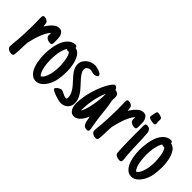

<svg xmlns="http://www.w3.org/2000/svg" viewBox="20 -983 1508 1508"><g transform="rotate(45 774.0 -228.5)"><path d="M69.3 7.8Q62 7.8 53.5 5.9Q44.9 3.9 37.4 -0.5Q29.8 -4.9 24.7 -11.5Q19.5 -18.1 19.5 -27.3Q19.5 -41 20.8 -54.4Q22 -67.9 23.4 -81.1V-80.6L26.4 -113.3Q27.8 -130.9 28.8 -151.9Q29.8 -172.9 30.5 -194.6Q31.2 -216.3 31.7 -237.3Q32.2 -258.3 32.2 -275.9Q32.2 -286.1 32 -296.6Q31.7 -307.1 31.7 -317.9Q31.2 -327.1 31.2 -338.6Q31.2 -350.1 31.2 -359.9Q31.2 -370.1 33.9 -376.7Q36.6 -383.3 49.3 -383.3Q60.5 -383.3 73 -377.4Q85.4 -371.6 90.3 -360.8H89.8Q92.3 -355.5 93.5 -343.5Q94.7 -331.5 95.2 -322.3Q103.5 -335 114 -349.1Q124.5 -363.3 136.7 -375.2Q148.9 -387.2 162.6 -395Q176.3 -402.8 191.9 -402.8Q212.4 -402.8 223.1 -392.6Q233.9 -382.3 238.8 -366.9Q243.7 -351.6 244.1 -334.2Q244.6 -316.9 244.6 -302.7V-298.8Q244.6 -293 244.4 -287.4Q244.1 -281.7 242.4 -277.1Q240.7 -272.5 236.6 -269.5Q232.4 -266.6 225.1 -266.6Q217.3 -266.6 208.5 -268.8Q199.7 -271 192.1 -275.4Q184.6 -279.8 179.2 -286.4Q173.8 -293 173.3 -301.8Q173.3 -305.7 173.3 -309.6Q173.3 -313.5 173.8 -317.4Q173.8 -319.8 174.1 -323.5Q174.3 -327.1 174.3 -330.6Q158.7 -314.9 146.7 -292Q134.8 -269 125.2 -243.2Q115.7 -217.3 108.9 -191.2Q102.1 -165 97.2 -144V-142.6Q95.7 -127.4 95.2 -112.8Q94.7 -98.1 94.2 -82.5Q93.8 -64.9 93 -46.9Q92.3 -28.8 90.3 -11.7Q89.4 -2.4 84.7 2.7Q80.1 7.8 69.3 7.8Z M477.1 -200.2Q477.1 -157.7 470 -115.5Q462.9 -73.2 440.9 -35.6Q434.1 -24.4 425.3 -13.9Q416.5 -3.4 406 5.1Q395.5 13.7 383.1 18.8Q370.6 23.9 356.9 23.9Q335.4 23.9 319.6 13.9Q303.7 3.9 292.2 -12.5Q280.8 -28.8 273.2 -49.6Q265.6 -70.3 261.5 -92Q257.3 -113.8 255.6 -134.3Q253.9 -154.8 253.9 -170.4Q253.9 -188 255.4 -209Q256.8 -230 260.5 -252Q264.2 -273.9 270.3 -295.4Q276.4 -316.9 286.1 -335.7Q295.9 -354.5 309.6 -369.4Q323.2 -384.3 341.3 -393.1V-392.6Q356.9 -400.9 372.6 -400.9Q382.3 -400.9 387.7 -396.7Q393.1 -392.6 392.6 -382.8Q419.4 -377.9 436 -356.9Q452.6 -335.9 461.7 -308.1Q470.7 -280.3 473.9 -251Q477.1 -221.7 477.1 -200.2ZM366.7 -322.3Q358.4 -322.3 351.1 -328.6Q341.8 -314.5 335.4 -296.1Q329.1 -277.8 325.4 -258.5Q321.8 -239.3 320.3 -219.7Q318.8 -200.2 318.8 -183.1Q318.8 -168.9 320.3 -146.7Q321.8 -124.5 325.9 -102.1Q330.1 -79.6 337.6 -60.1Q345.2 -40.5 357.4 -31.2Q372.6 -40 382.6 -59.3Q392.6 -78.6 398.4 -101.6Q404.3 -124.5 406.5 -147.9Q408.7 -171.4 408.7 -188Q408.7 -200.2 407.2 -219.7Q405.8 -239.3 402.3 -259.5Q398.9 -279.8 392.8 -297.4Q386.7 -314.9 377.4 -323.7Q373 -322.3 366.7 -322.3Z M677.2 -357.9Q677.2 -352.1 673.1 -348.1Q668.9 -344.2 663.1 -341.6Q657.2 -338.9 651.1 -337.9Q645 -336.9 641.1 -336.9Q635.3 -336.9 629.9 -338.1Q624.5 -339.4 619.1 -340.8Q613.8 -342.3 608.9 -343.5Q604 -344.7 598.6 -344.7Q591.3 -344.7 584 -342.3Q576.7 -339.8 570.8 -335.4Q564.9 -331.1 561.3 -324.7Q557.6 -318.4 557.6 -310.5Q557.6 -298.8 562.5 -287.4Q567.4 -275.9 575.4 -264.2Q583.5 -252.4 594 -240.5Q604.5 -228.5 616.2 -216.3Q630.4 -200.7 644.8 -184.6Q659.2 -168.5 670.7 -150.9Q682.1 -133.3 689.5 -113.8Q696.8 -94.2 696.8 -72.8Q696.8 -54.2 690.7 -39.6Q684.6 -24.9 673.6 -14.6Q662.6 -4.4 647.2 1.2Q631.8 6.8 613.8 6.8Q608.9 6.8 598.9 4.9Q588.9 2.9 576.2 -0.7Q563.5 -4.4 550 -8.8Q536.6 -13.2 525.6 -18.3Q514.6 -23.4 507.6 -28.6Q500.5 -33.7 500.5 -38.1Q500.5 -43.9 505.9 -50Q511.2 -56.2 518.6 -61.3Q525.9 -66.4 533.9 -69.8Q542 -73.2 547.4 -73.2Q554.7 -73.2 562.7 -69.8Q570.8 -66.4 579.1 -62Q588.4 -57.1 597.9 -53.2Q607.4 -49.3 617.7 -49.3Q625.5 -49.3 626.7 -54.7Q627.9 -60.1 627.9 -66.9Q627.9 -84 622.1 -99.4Q616.2 -114.7 606.9 -129.4Q597.7 -144 585.4 -158Q573.2 -171.9 561 -185.5Q548.3 -199.2 536.4 -212.9Q524.4 -226.6 515.1 -241Q505.9 -255.4 500.2 -270.5Q494.6 -285.6 494.6 -302.7Q494.6 -323.7 503.9 -340.6Q513.2 -357.4 528.1 -369.6Q543 -381.8 561.8 -388.4Q580.6 -395 599.6 -395Q606 -395 619.1 -392.3Q632.3 -389.6 645 -384.8Q657.7 -379.9 667.5 -373Q677.2 -366.2 677.2 -357.9Z M928.7 -6.3Q928.7 3.4 923.8 7.1Q918.9 10.7 910.2 10.7Q887.2 10.7 877.2 -1.5Q867.2 -13.7 862.3 -33.7Q860.8 -40.5 859.4 -47.6Q857.9 -54.7 856.9 -61.5Q856 -67.9 855 -70.3Q854 -72.8 853 -79.6Q847.2 -65.4 838.6 -50Q830.1 -34.7 818.8 -21.7Q807.6 -8.8 793.7 -0.5Q779.8 7.8 763.2 7.8Q745.6 7.8 733.9 -0.7Q722.2 -9.3 715.6 -22.2Q709 -35.2 706.3 -50.8Q703.6 -66.4 703.6 -80.6Q703.6 -113.8 710.2 -152.6Q716.8 -191.4 728.5 -230.2Q740.2 -269 755.9 -304.9Q771.5 -340.8 790 -367.7V-367.2L793 -371.6Q798.3 -378.9 805.4 -387.5Q812.5 -396 822.3 -396Q831.5 -396 838.4 -387.9Q845.2 -379.9 848.1 -371.1Q860.8 -368.7 868.7 -365Q876.5 -361.3 880.9 -356Q885.3 -350.6 886.7 -343.5Q888.2 -336.4 888.2 -328.1Q888.2 -324.7 888.2 -320.8Q888.2 -316.9 887.7 -313Q887.2 -309.1 887.2 -303.7Q887.2 -298.3 887.2 -293.9Q887.2 -289.1 888.9 -281.2Q890.6 -273.4 892.6 -265.1L896 -247.1Q898.4 -232.9 900.1 -214.8Q901.9 -196.8 904.3 -178.7Q906.2 -160.2 908.2 -142.8Q910.2 -125.5 912.1 -110.8L923.8 -38.6L925.3 -30.3Q926.3 -23.9 927.5 -18.6Q928.7 -13.2 928.7 -6.3ZM816.9 -287.1Q816.9 -288.1 816.4 -290.3Q815.9 -292.5 815.4 -294.9Q804.2 -271 795.7 -242.9Q787.1 -214.8 781.5 -185.8Q775.9 -156.7 773.2 -127.7Q770.5 -98.6 770.5 -72.8Q770.5 -70.3 770.5 -68.4Q770.5 -66.4 771 -64.5V-64Q782.7 -82 791.3 -111.6Q799.8 -141.1 805.7 -173.6Q811.5 -206.1 814.2 -236.6Q816.9 -267.1 816.9 -287.1Z M1005.4 7.8Q998 7.8 989.5 5.9Q981 3.9 973.4 -0.5Q965.8 -4.9 960.7 -11.5Q955.6 -18.1 955.6 -27.3Q955.6 -41 956.8 -54.4Q958 -67.9 959.5 -81.1V-80.6L962.4 -113.3Q963.9 -130.9 964.8 -151.9Q965.8 -172.9 966.6 -194.6Q967.3 -216.3 967.8 -237.3Q968.3 -258.3 968.3 -275.9Q968.3 -286.1 968 -296.6Q967.8 -307.1 967.8 -317.9Q967.3 -327.1 967.3 -338.6Q967.3 -350.1 967.3 -359.9Q967.3 -370.1 970 -376.7Q972.7 -383.3 985.4 -383.3Q996.6 -383.3 1009 -377.4Q1021.5 -371.6 1026.4 -360.8H1025.9Q1028.3 -355.5 1029.5 -343.5Q1030.8 -331.5 1031.2 -322.3Q1039.6 -335 1050 -349.1Q1060.5 -363.3 1072.8 -375.2Q1085 -387.2 1098.6 -395Q1112.3 -402.8 1127.9 -402.8Q1148.4 -402.8 1159.2 -392.6Q1169.9 -382.3 1174.8 -366.9Q1179.7 -351.6 1180.2 -334.2Q1180.7 -316.9 1180.7 -302.7V-298.8Q1180.7 -293 1180.4 -287.4Q1180.2 -281.7 1178.5 -277.1Q1176.8 -272.5 1172.6 -269.5Q1168.5 -266.6 1161.1 -266.6Q1153.3 -266.6 1144.5 -268.8Q1135.7 -271 1128.2 -275.4Q1120.6 -279.8 1115.2 -286.4Q1109.9 -293 1109.4 -301.8Q1109.4 -305.7 1109.4 -309.6Q1109.4 -313.5 1109.9 -317.4Q1109.9 -319.8 1110.1 -323.5Q1110.4 -327.1 1110.4 -330.6Q1094.7 -314.9 1082.8 -292Q1070.8 -269 1061.3 -243.2Q1051.8 -217.3 1044.9 -191.2Q1038.1 -165 1033.2 -144V-142.6Q1031.7 -127.4 1031.2 -112.8Q1030.8 -98.1 1030.3 -82.5Q1029.8 -64.9 1029.1 -46.9Q1028.3 -28.8 1026.4 -11.7Q1025.4 -2.4 1020.8 2.7Q1016.1 7.8 1005.4 7.8Z M1262.7 -410.6Q1262.7 -402.3 1259 -398.7Q1255.4 -395 1245.6 -395Q1241.2 -395 1231.9 -396.2Q1222.7 -397.5 1213.1 -399.9Q1203.6 -402.3 1196.5 -406.7Q1189.5 -411.1 1189.5 -417.5Q1189.5 -419.4 1190.9 -428.5Q1192.4 -437.5 1194.6 -447.8Q1196.8 -458 1198.5 -466.3Q1200.2 -474.6 1201.2 -475.6V-475.1Q1203.6 -479 1207 -480Q1210.4 -481 1213.9 -481Q1218.3 -481 1225.3 -479.7Q1232.4 -478.5 1239.5 -476.3Q1246.6 -474.1 1252.4 -470.7Q1258.3 -467.3 1259.8 -463.4Q1261.2 -459.5 1261.5 -452.9Q1261.7 -446.3 1261.2 -440.9Q1261.2 -439 1261 -436.3Q1260.7 -433.6 1260.7 -432.1Q1260.7 -429.7 1261 -427.2Q1261.2 -424.8 1261.7 -422.4Q1262.2 -419.9 1262.5 -417Q1262.7 -414.1 1262.7 -410.6ZM1280.8 -21.5Q1280.8 -10.3 1275.6 -5.6Q1270.5 -1 1259.3 -1Q1253.4 -1 1246.3 -2.4Q1239.3 -3.9 1232.4 -6.6Q1225.6 -9.3 1219.7 -13.2Q1213.9 -17.1 1210.9 -22Q1209 -24.9 1207.5 -40Q1206.1 -55.2 1205.3 -77.6Q1204.6 -100.1 1203.9 -127.9Q1203.1 -155.8 1202.9 -184.1Q1202.6 -212.4 1202.6 -239.3Q1202.6 -266.1 1202.6 -286.1V-323.7Q1202.6 -328.6 1202.9 -333.5Q1203.1 -338.4 1204.8 -342Q1206.5 -345.7 1210.2 -348.1Q1213.9 -350.6 1220.7 -350.6Q1242.2 -350.6 1252.2 -338.6Q1262.2 -326.7 1264.6 -306.6Q1267.1 -276.9 1268.3 -247.3Q1269.5 -217.8 1270.5 -187.5Q1271.5 -160.2 1272.2 -133.5Q1272.9 -106.9 1275.4 -80.6Q1275.9 -75.2 1276.4 -70.3Q1276.9 -65.4 1277.8 -60.5Q1278.8 -50.8 1279.8 -41.3Q1280.8 -31.7 1280.8 -21.5Z M1537.1 -200.2Q1537.1 -157.7 1530 -115.5Q1522.9 -73.2 1501 -35.6Q1494.1 -24.4 1485.4 -13.9Q1476.6 -3.4 1466.1 5.1Q1455.6 13.7 1443.1 18.8Q1430.7 23.9 1417 23.9Q1395.5 23.9 1379.6 13.9Q1363.8 3.9 1352.3 -12.5Q1340.8 -28.8 1333.3 -49.6Q1325.7 -70.3 1321.5 -92Q1317.4 -113.8 1315.7 -134.3Q1314 -154.8 1314 -170.4Q1314 -188 1315.4 -209Q1316.9 -230 1320.6 -252Q1324.2 -273.9 1330.3 -295.4Q1336.4 -316.9 1346.2 -335.7Q1356 -354.5 1369.6 -369.4Q1383.3 -384.3 1401.4 -393.1V-392.6Q1417 -400.9 1432.6 -400.9Q1442.4 -400.9 1447.8 -396.7Q1453.1 -392.6 1452.6 -382.8Q1479.5 -377.9 1496.1 -356.9Q1512.7 -335.9 1521.7 -308.1Q1530.8 -280.3 1533.9 -251Q1537.1 -221.7 1537.1 -200.2ZM1426.8 -322.3Q1418.5 -322.3 1411.1 -328.6Q1401.9 -314.5 1395.5 -296.1Q1389.2 -277.8 1385.5 -258.5Q1381.8 -239.3 1380.4 -219.7Q1378.9 -200.2 1378.9 -183.1Q1378.9 -168.9 1380.4 -146.7Q1381.8 -124.5 1386 -102.1Q1390.1 -79.6 1397.7 -60.1Q1405.3 -40.5 1417.5 -31.2Q1432.6 -40 1442.6 -59.3Q1452.6 -78.6 1458.5 -101.6Q1464.4 -124.5 1466.6 -147.9Q1468.8 -171.4 1468.8 -188Q1468.8 -200.2 1467.3 -219.7Q1465.8 -239.3 1462.4 -259.5Q1459 -279.8 1452.9 -297.4Q1446.8 -314.9 1437.5 -323.7Q1433.1 -322.3 1426.8 -322.3Z"/></g></svg>

Font: Just Another Hand
Style: Regular
Weight: 400
Designer: Astigmatic (AOETI)
Foundry: Astigmatic (AOETI)
Version: Version 1.000